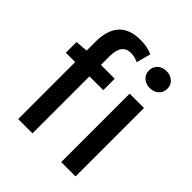

<svg xmlns="http://www.w3.org/2000/svg" viewBox="-219 -951 1091 1091"><g transform="rotate(45 326.5 -405.0)"><path d="M106 -619Q106 -810 280 -810Q334 -810 377 -791L354 -705Q323 -719 294 -719Q221 -719 221 -620V-550H332V-458H221V0H106V-458H31V-544L106 -550ZM457 -672Q436 -691 436 -721Q436 -751 457 -770Q478 -789 510 -789Q542 -789 563 -770Q584 -751 584 -721Q584 -691 563 -672Q542 -653 510 -653Q478 -653 457 -672ZM452 -550H567V0H452Z"/></g></svg>

Font: Noto Sans S Chinese Medium
Style: Regular
Weight: 500
Designer: Ryoko NISHIZUKA  (kana & ideographs); Paul D. Hunt (Latin, Greek & Cyrillic); Wenlong ZHANG  (bopomofo); Sandoll Communi
Foundry: Adobe Systems Incorporated
Version: Version 1.000;PS 1;hotconv 1.0.78;makeotf.lib2.5.61930